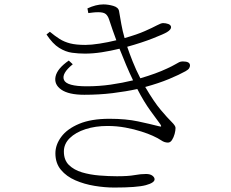

<svg xmlns="http://www.w3.org/2000/svg" viewBox="-20 -802 1040 863"><path d="M377 -743.2 373 -764.2Q411.6 -782.2 444.8 -782.2Q465.8 -782.2 489 -775.6Q512.2 -769 515.1 -752Q520 -723.6 525.4 -693.1Q530.8 -662.6 540 -630.9Q596.7 -647 631.3 -662.4Q666 -677.7 685.1 -688Q704.1 -698.2 712.9 -698.2Q725.1 -698.2 736.6 -694.1Q748 -689.9 749 -680.2Q749 -668.5 730 -657.2Q717.3 -649.4 667.2 -629.6Q617.2 -609.9 551.8 -591.8Q561.5 -563 576.2 -525.9Q590.8 -488.8 610.8 -450.2Q682.6 -471.2 731 -494.1Q754.4 -504.9 766.4 -512Q778.3 -519 785.4 -522.5Q792.5 -525.9 801.8 -525.9Q834 -525.9 834 -507.8Q834 -501.5 830.1 -495.1Q826.2 -488.8 814 -481.9Q786.1 -466.3 740 -447Q693.8 -427.7 632.8 -411.1Q671.9 -344.2 702.6 -307.9Q733.4 -271.5 751.2 -254.2Q769 -236.8 769 -227.1Q769 -215.3 764.9 -200Q760.7 -184.6 753.2 -172.9Q745.6 -161.1 734.9 -161.1Q719.2 -161.1 705.1 -170.9Q690.9 -180.7 666 -191.9Q647 -200.7 615.2 -210.9Q583.5 -221.2 544.2 -228.5Q504.9 -235.8 462.9 -235.8Q408.7 -235.8 364.3 -221.4Q319.8 -207 293.5 -181.2Q267.1 -155.3 267.1 -121.1Q267.1 -82.5 289.8 -60.3Q312.5 -38.1 348.6 -27.3Q384.8 -16.6 426.5 -13.2Q468.3 -9.8 505.9 -9.8Q557.1 -9.8 584.5 -14.9Q611.8 -20 636.2 -20Q654.8 -20 664.8 -12.5Q674.8 -4.9 674.8 3.9Q674.8 19.5 635.3 30.3Q595.7 41 493.2 41Q451.2 41 405 33.4Q358.9 25.9 318.8 8.5Q278.8 -8.8 253.9 -38.6Q229 -68.4 229 -112.8Q229 -151.4 255.4 -187Q281.7 -222.7 335.7 -245.4Q389.6 -268.1 472.2 -268.1Q546.4 -268.1 600.8 -256.3Q655.3 -244.6 692.9 -234.9Q703.6 -231.9 704.3 -234.1Q705.1 -236.3 700.2 -244.1Q686.5 -262.7 656.7 -303.5Q627 -344.2 597.2 -401.9Q545.4 -390.6 485.6 -383.3Q425.8 -376 358.9 -376Q288.6 -376 255.4 -399.2Q222.2 -422.4 229.7 -458Q237.3 -493.7 289.1 -529.8L307.1 -513.2Q255.4 -471.2 267.6 -442.6Q279.8 -414.1 370.1 -414.1Q424.8 -414.1 477.3 -421.6Q529.8 -429.2 578.1 -440.9Q562 -474.1 547.1 -509.5Q532.2 -544.9 517.1 -583Q477.1 -573.2 437.5 -567.1Q397.9 -561 361.8 -561Q333 -561 304 -564.9Q274.9 -568.8 245.8 -586.9Q216.8 -605 189 -647L204.1 -659.2Q227.1 -640.1 247.8 -627Q268.6 -613.8 295.4 -606.9Q322.3 -600.1 363.8 -600.1Q390.1 -600.1 427.7 -606Q465.3 -611.8 502.9 -621.1Q494.6 -643.6 486.3 -667Q478 -690.4 470.2 -714.8Q464.8 -731 455.1 -739Q445.3 -747.1 421.9 -747.1Q409.2 -747.1 398.4 -745.8Q387.7 -744.6 377 -743.2Z"/></svg>

Font: Source Han Serif CN ExtraLight
Style: Regular
Weight: 250
Designer: Ryoko NISHIZUKA  (kana & ideographs); Frank Grießhammer (Latin, Greek & Cyrillic); Wenlong ZHANG  (bopomofo); Sandoll Co
Foundry: Adobe Systems Incorporated
Version: Version 1.001;PS 1.001;hotconv 16.6.54;makeotf.lib2.5.65590